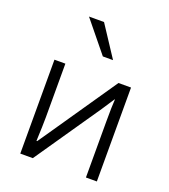

<svg xmlns="http://www.w3.org/2000/svg" viewBox="-142 -883 867 985"><g transform="rotate(20 292.0 -390.5)"><path d="M83 0V-512.7H142.6V-218.8Q142.6 -179.7 138.7 -89.8H142.6L194.3 -165L432.6 -512.7H501V0H441.4V-303.7Q441.4 -387.7 444.3 -426.8H442.4L397.5 -358.4L151.4 0ZM173.8 -781.2H255.9L366.2 -613.3H310.5Z"/></g></svg>

Font: Gothic A1 Light
Style: Regular
Weight: 300
Version: Version 2.50